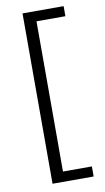

<svg xmlns="http://www.w3.org/2000/svg" viewBox="-90 -719 482 883"><g transform="rotate(-10 151.0 -278.0)"><path d="M273.5 120H81.5V-675.5H273.5V-628.5H138.5V73H273.5Z"/></g></svg>

Font: Anek Malayalam Light
Style: Regular
Weight: 300
Version: Version 1.003